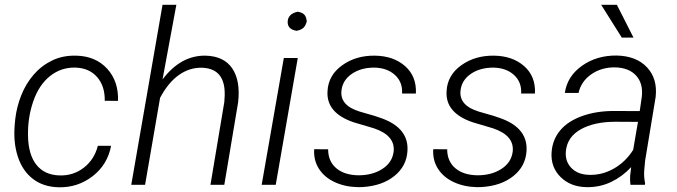

<svg xmlns="http://www.w3.org/2000/svg" viewBox="-20 -770 2820 800"><path d="M227.1 -39.1Q284.7 -37.1 328.9 -71Q373 -105 387.7 -162.6H442.9Q428.2 -84 366 -35.9Q303.7 12.2 224.1 10.3Q160.2 8.8 116.7 -24.9Q73.2 -58.6 54 -118.2Q34.7 -177.7 41.5 -252.4L43.5 -273.4Q49.3 -324.7 68.6 -373Q87.9 -421.4 120.1 -458.7Q152.3 -496.1 197 -517.8Q241.7 -539.6 297.9 -538.1Q378.9 -536.1 426.8 -483.4Q474.6 -430.7 471.7 -349.6L416.5 -350.1Q417.5 -411.1 384.8 -448.7Q352.1 -486.3 295.4 -488.3Q234.9 -490.2 188.5 -453.1Q142.1 -416 118.7 -348.1Q95.2 -280.3 96.7 -204.1Q98.1 -125.5 131.8 -83.3Q165.5 -41 227.1 -39.1Z M657.2 -439Q733.4 -540 836.9 -538.1Q913.1 -536.1 947.8 -484.9Q982.4 -433.6 972.2 -343.8L914.6 0H856.9L914.6 -344.7Q917.5 -372.6 915.5 -398.4Q907.2 -485.4 820.8 -487.8Q769.5 -488.8 725.1 -457.3Q680.7 -425.8 647 -362.3L584.5 0H526.9L657.2 -750H714.8Z M1128.9 0H1070.3L1162.6 -528.3H1220.7ZM1178.7 -681.2Q1181.2 -712.9 1220.7 -721.2Q1239.7 -717.8 1247.8 -709.2Q1255.9 -700.7 1258.3 -681.2Q1253.4 -662.6 1244.1 -654.1Q1234.9 -645.5 1216.3 -641.6Q1176.8 -647.5 1178.7 -681.2Z M1620.1 -137.7Q1627.9 -205.1 1538.1 -235.4L1454.1 -260.3Q1338.4 -299.3 1344.7 -390.6Q1348.1 -456.5 1405.5 -497.8Q1462.9 -539.1 1542 -538.1Q1619.6 -537.1 1668 -494.4Q1716.3 -451.7 1712.9 -380.4H1655.3Q1658.2 -427.7 1625.7 -457.5Q1593.3 -487.3 1539.6 -488.3Q1483.9 -488.3 1445.8 -462.2Q1407.7 -436 1402.8 -393.1Q1395.5 -330.1 1480 -304.7L1541 -287.1L1573.7 -275.9Q1684.1 -234.4 1677.7 -140.6Q1673.8 -77.1 1622.8 -36.4Q1571.8 4.4 1491.2 9.3L1471.2 9.8Q1418 8.8 1375 -11Q1332 -30.8 1309.1 -66.4Q1286.1 -102.1 1289.1 -148.4L1347.2 -147.9Q1347.2 -98.1 1380.9 -69.3Q1414.6 -40.5 1473.6 -39.6Q1532.2 -39.6 1573.2 -66.2Q1614.3 -92.8 1620.1 -137.7Z M2116.2 -137.7Q2124 -205.1 2034.2 -235.4L1950.2 -260.3Q1834.5 -299.3 1840.8 -390.6Q1844.2 -456.5 1901.6 -497.8Q1959 -539.1 2038.1 -538.1Q2115.7 -537.1 2164.1 -494.4Q2212.4 -451.7 2209 -380.4H2151.4Q2154.3 -427.7 2121.8 -457.5Q2089.4 -487.3 2035.6 -488.3Q1980 -488.3 1941.9 -462.2Q1903.8 -436 1898.9 -393.1Q1891.6 -330.1 1976.1 -304.7L2037.1 -287.1L2069.8 -275.9Q2180.2 -234.4 2173.8 -140.6Q2169.9 -77.1 2118.9 -36.4Q2067.9 4.4 1987.3 9.3L1967.3 9.8Q1914.1 8.8 1871.1 -11Q1828.1 -30.8 1805.2 -66.4Q1782.2 -102.1 1785.2 -148.4L1843.3 -147.9Q1843.3 -98.1 1877 -69.3Q1910.6 -40.5 1969.7 -39.6Q2028.3 -39.6 2069.3 -66.2Q2110.4 -92.8 2116.2 -137.7Z M2606.9 0Q2604.5 -18.6 2605.5 -37.1L2609.9 -73.7Q2573.2 -34.2 2526.1 -11.7Q2479 10.7 2424.3 9.8Q2357.4 8.8 2315.7 -32.5Q2273.9 -73.7 2278.3 -136.2Q2282.2 -188.5 2314.2 -226.8Q2346.2 -265.1 2405.3 -286.4Q2464.4 -307.6 2537.6 -307.6L2645.5 -307.1L2654.3 -367.7Q2660.2 -421.9 2630.9 -454.6Q2601.6 -487.3 2544.4 -489.3Q2486.8 -490.2 2444.1 -460.7Q2401.4 -431.2 2390.6 -382.8H2333.5Q2343.3 -452.1 2404.8 -495.8Q2466.3 -539.6 2550.3 -538.6Q2631.8 -536.6 2676 -489.3Q2720.2 -441.9 2711.9 -366.2L2668 -100.6L2664.1 -58.1Q2662.6 -31.7 2668 -5.9L2667 0ZM2434.1 -41.5Q2487.8 -39.6 2536.9 -67.1Q2585.9 -94.7 2618.2 -145.5L2638.2 -262.2L2544.9 -262.7Q2456.1 -262.7 2399.9 -231.2Q2343.8 -199.7 2337.9 -141.1Q2333.5 -98.1 2360.6 -70.3Q2387.7 -42.5 2434.1 -41.5ZM2619.6 -613.3H2570.8L2484.9 -750H2550.3Z"/></svg>

Font: TypoPRO Roboto
Style: Italic
Weight: 300
Italic angle: -12°
Designer: Google
Version: Version 2.136; 2016